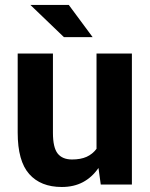

<svg xmlns="http://www.w3.org/2000/svg" viewBox="-20 -744 604 774"><path d="M377 -66.9Q351.1 -29.3 314.5 -9.8Q277.8 9.8 229 9.8Q144 9.8 97.7 -42.5Q51.3 -94.7 51.3 -209.5V-528.3H193.4V-208.5Q193.4 -149.4 212.4 -125.2Q231.4 -101.1 270.5 -101.1Q305.2 -101.1 329.1 -111.8Q353 -122.6 369.1 -144V-528.3H511.7V0H386.2ZM353.5 -594.2H237.8L102.5 -724.1H257.3Z"/></svg>

Font: Roboto Web
Style: Bold
Weight: 700
Designer: Google
Version: Version 1.200310; 2013